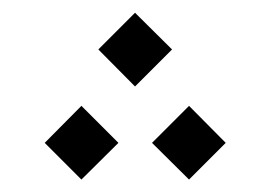

<svg xmlns="http://www.w3.org/2000/svg" viewBox="-20 -360 433 304"><path d="M193.8 -223.1 252.4 -281.7 193.8 -339.8 135.7 -281.7ZM279.3 -75.7 337.4 -133.8 279.3 -192.4 220.7 -133.8ZM108.9 -75.7 167.5 -133.8 108.9 -192.4 50.8 -133.8Z"/></svg>

Font: Estedad Light
Style: Regular
Weight: 300
Designer: Amin Abedi
Version: Version 7.3